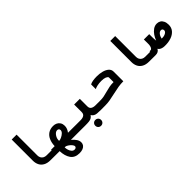

<svg xmlns="http://www.w3.org/2000/svg" viewBox="147 -1881 3305 3305"><g transform="rotate(-45 1800.0 -228.0)"><path d="M244 -209.5V-725H363V-216.5Q363 -186.5 376.2 -161.8Q389.5 -137 415.2 -122.2Q441 -107.5 477.5 -107.5H602V0L465 -1Q389 -1 339.2 -29.2Q289.5 -57.5 266.8 -104.5Q244 -151.5 244 -209.5Z M686.5 0H599V-121.5H686.5Q689.5 -201 715.5 -260.8Q741.5 -320.5 791.2 -353.8Q841 -387 912.5 -387Q953.5 -387 986.5 -370.5Q1019.5 -354 1038.8 -322.2Q1058 -290.5 1058 -246Q1058 -181 1011.5 -122.5L1201 -121.5V0H961Q1010.5 42 1034.2 79.8Q1058 117.5 1058 156Q1058 190.5 1039.8 215.8Q1021.5 241 987 254.8Q952.5 268.5 905.5 268.5Q794 268.5 742.2 194.5Q690.5 120.5 686.5 0ZM933.5 128Q933.5 106 910.5 79.5Q887.5 53 857 34Q826.5 15 808 15H793.5Q793.5 47 804.2 81.8Q815 116.5 836.5 140.2Q858 164 888.5 164Q909 164 921.2 153.5Q933.5 143 933.5 128ZM955 -243.5Q955 -262 943.5 -274.2Q932 -286.5 911 -286.5Q889 -286.5 868.8 -272Q848.5 -257.5 831.5 -230.5Q817.5 -208.5 811 -186Q804.5 -163.5 804.5 -132.5H817Q833 -132.5 867.2 -148.2Q901.5 -164 928.2 -189.5Q955 -215 955 -243.5Z M1429.5 125Q1429.5 94.5 1449.5 74.5Q1469.5 54.5 1500.5 54.5Q1531 54.5 1551.2 74.5Q1571.5 94.5 1571.5 125Q1571.5 155.5 1551.2 175.8Q1531 196 1500.5 196Q1469.5 196 1449.5 175.8Q1429.5 155.5 1429.5 125ZM1430 -207V-391H1568.5V-207Q1568.5 -161.5 1599.5 -141.5Q1630.5 -121.5 1680.5 -121.5H1801.5V0L1694 0.5Q1633 0.5 1599.2 -3.5Q1565.5 -7.5 1542.5 -21Q1519.5 -34.5 1502 -62.5Q1483.5 -34.5 1460.2 -21Q1437 -7.5 1403 -3.5Q1369 0.5 1307 0.5L1198.5 0V-121.5H1319.5Q1369 -121.5 1399.5 -141.5Q1430 -161.5 1430 -207Z M1881.5 -314.5V-429Q1934 -459 2049.5 -459Q2115 -459 2175 -443.5Q2235 -428 2273.2 -394.8Q2311.5 -361.5 2311.5 -311L2312 -75.5Q2246 -75.5 2186 -65.5Q2126 -55.5 2042.5 -36.5Q1962.5 -18 1907.8 -9Q1853 0 1794.5 0V-121.5Q1845 -121.5 1885 -129Q1925 -136.5 1979 -152Q2038 -168 2081.5 -176.2Q2125 -184.5 2183 -184.5V-299.5Q2175 -320.5 2140.8 -334.2Q2106.5 -348 2049 -348Q1995 -348 1950 -338.5Q1905 -329 1881.5 -314.5Z M2644 -209.5V-725H2763V-216.5Q2763 -186.5 2776.2 -161.8Q2789.5 -137 2815.2 -122.2Q2841 -107.5 2877.5 -107.5H3002V0L2865 -1Q2789 -1 2739.2 -29.2Q2689.5 -57.5 2666.8 -104.5Q2644 -151.5 2644 -209.5Z M2996.5 -121.5H3021.5Q3035.5 -121.5 3046.8 -135Q3058 -148.5 3064.5 -172Q3071 -195.5 3071 -225L3070.5 -334H3200.5V-255.5Q3200.5 -211.5 3207 -170.5Q3224 -219 3254.5 -264.8Q3285 -310.5 3327.5 -340.8Q3370 -371 3420 -371Q3459 -371 3489 -352.8Q3519 -334.5 3536.2 -298.2Q3553.5 -262 3553.5 -210Q3553.5 -140.5 3513.2 -93.2Q3473 -46 3407.2 -23Q3341.5 0 3264.5 0H3239Q3205.5 0 3173 -13.2Q3140.5 -26.5 3122.5 -55.5Q3108.5 -26 3082.8 -13Q3057 0 3026.5 0H2996.5ZM3316.5 -128Q3347.5 -128 3373.5 -137.5Q3399.5 -147 3415 -162.8Q3430.5 -178.5 3430.5 -196.5Q3430.5 -216.5 3420 -228.2Q3409.5 -240 3391 -240Q3358.5 -240 3333 -208.2Q3307.5 -176.5 3298 -128Z"/></g></svg>

Font: JuliaMono ExtraBold
Style: Regular
Weight: 800
Monospace: yes
Designer: cormullion
Foundry: corm
Version: Version 0.055; ttfautohint (v1.8.4)